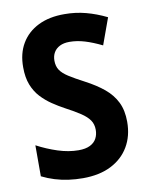

<svg xmlns="http://www.w3.org/2000/svg" viewBox="-83 -785 661 855"><g transform="rotate(-10 247.5 -357.0)"><path d="M460 -203.6Q460 -139.6 431.6 -91.6Q403.3 -43.5 350.3 -16.8Q297.4 9.8 223.1 9.8Q189.9 9.8 158.2 5.4Q126.5 1 96.9 -8.1Q67.4 -17.1 39.1 -31.2V-171.4Q84 -147.5 132.3 -131.8Q180.7 -116.2 225.6 -116.2Q257.3 -116.2 277.3 -126.2Q297.4 -136.2 306.6 -153.6Q315.9 -170.9 315.9 -192.9Q315.9 -218.3 303.2 -236.6Q290.5 -254.9 264.4 -272.2Q238.3 -289.6 198.7 -310.5Q170.4 -325.7 143.3 -344Q116.2 -362.3 94 -386.2Q71.8 -410.2 58.8 -443.4Q45.9 -476.6 45.9 -522Q45.4 -584.5 72.3 -629.9Q99.1 -675.3 149.2 -700Q199.2 -724.6 268.1 -724.1Q317.9 -724.1 364 -711.9Q410.2 -699.7 457 -676.8L413.6 -557.1Q371.6 -577.6 336.7 -588.1Q301.8 -598.6 268.1 -598.6Q242.2 -598.6 224.4 -589.6Q206.5 -580.6 197.3 -564.7Q188 -548.8 188 -527.8Q188 -502.4 199.5 -485.1Q210.9 -467.8 236.8 -451.2Q262.7 -434.6 305.7 -412.1Q355 -386.2 389.4 -357.7Q423.8 -329.1 441.9 -292.2Q460 -255.4 460 -203.6Z"/></g></svg>

Font: Open Sans SemiCondensed
Style: Bold
Weight: 700
Width: 4
Designer: Monotype Design Team
Foundry: Monotype Imaging Inc.
Version: Version 3.003